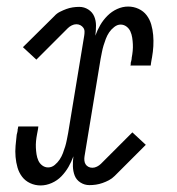

<svg xmlns="http://www.w3.org/2000/svg" viewBox="-20 -558 540 586"><path d="M104 8Q87 8 72 1Q57 -6 47.5 -18.5Q38 -31 33.5 -46.5Q29 -62 27.5 -79Q26 -96 27.5 -113Q29 -130 31 -147Q32 -151 33 -155Q34 -159 34 -164Q35 -166 35 -168Q35 -170 36 -172H97Q97 -170 96.5 -168Q96 -166 96 -164Q95 -160 94.5 -156Q94 -152 93 -148Q91 -138 90 -127.5Q89 -117 89.5 -107Q90 -97 91.5 -87Q93 -77 97 -68Q101 -59 109 -53Q117 -47 127 -47Q138 -47 147 -54.5Q156 -62 162 -71Q168 -80 172 -90.5Q176 -101 179 -111Q182 -121 184 -131.5Q186 -142 188 -152L237 -449Q238 -455 238 -461.5Q238 -468 234.5 -473Q231 -478 225.5 -481Q220 -484 213 -484Q206 -484 199 -480.5Q192 -477 187 -472L91 -376L50 -414L146 -509Q153 -517 163 -522Q173 -527 182.5 -530.5Q192 -534 202 -535.5Q212 -537 222 -537Q237 -537 249.5 -529Q262 -521 267.5 -508Q273 -495 273 -480Q273 -465 271 -449Q277 -466 286 -481.5Q295 -497 308 -510Q321 -523 337.5 -530.5Q354 -538 371 -538Q388 -538 403 -531Q418 -524 427.5 -511.5Q437 -499 441.5 -483.5Q446 -468 447.5 -451Q449 -434 448 -417Q447 -400 444 -383Q443 -379 442.5 -375Q442 -371 441 -366Q441 -364 440.5 -362Q440 -360 440 -358H378Q379 -360 379 -362Q379 -364 379 -366Q380 -370 381 -374Q382 -378 382 -382Q384 -392 385 -402.5Q386 -413 385.5 -423Q385 -433 383.5 -443Q382 -453 378 -462Q374 -471 366 -477Q358 -483 348 -483Q338 -483 328.5 -475.5Q319 -468 313 -459Q307 -450 303 -439.5Q299 -429 296 -419Q293 -409 291 -398.5Q289 -388 287 -378L238 -81Q237 -75 237.5 -68.5Q238 -62 241 -57Q244 -52 249.5 -49Q255 -46 262 -46Q269 -46 276 -49.5Q283 -53 288 -58L384 -154L425 -116L330 -21Q322 -13 312.5 -8Q303 -3 293 0.5Q283 4 273 5.5Q263 7 253 7Q238 7 225.5 -1Q213 -9 208 -22Q203 -35 202.5 -50Q202 -65 204 -81Q198 -64 189 -48.5Q180 -33 167.5 -20Q155 -7 138 0.5Q121 8 104 8Z"/></svg>

Font: Iosevka Slab Light
Style: Italic
Weight: 300
Italic angle: -9°
Monospace: yes
Designer: Belleve Invis
Foundry: Belleve Invis
Version: Version 11.1.1; ttfautohint (v1.8.3)